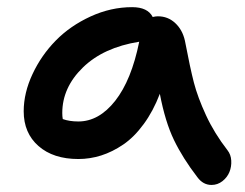

<svg xmlns="http://www.w3.org/2000/svg" viewBox="-20 -485 691 542"><path d="M201.2 -36.1Q130.4 -36.1 88.6 -72.8Q46.9 -109.4 46.9 -170.9Q46.9 -222.7 71.8 -275.9Q96.7 -329.1 137.5 -370.6Q178.2 -412.1 235.6 -438.5Q293 -464.8 353 -464.8Q397 -464.8 411.1 -437Q418.9 -439 425.8 -439Q454.1 -439 474.6 -419.9Q495.1 -400.9 502 -370.1Q516.6 -293.5 527.3 -252Q538.1 -210.4 561.5 -159.7Q585 -108.9 622.1 -61Q631.8 -48.8 632.8 -31.7Q633.8 -14.6 627.7 0.5Q621.6 15.6 607.9 26.4Q594.2 37.1 577.1 37.1Q553.2 37.1 537.1 15.1Q496.1 -38.1 471.2 -89.6Q446.3 -141.1 431.2 -220.2Q412.6 -171.4 385.7 -134.8Q358.9 -98.1 328.1 -77.1Q297.4 -56.2 265.6 -46.1Q233.9 -36.1 201.2 -36.1ZM155.8 -166Q155.8 -156.2 157.2 -148.9Q175.8 -142.1 201.2 -142.1Q259.3 -142.1 305.2 -200.4Q351.1 -258.8 373 -367.2Q272 -351.1 213.9 -294.4Q155.8 -237.8 155.8 -166Z"/></svg>

Font: Shantell Sans Irregular
Style: Regular
Weight: 500
Designer: Stephen Nixon, Anya Danilova, Shantell Martin
Foundry: Arrow Type
Version: Version 1.006;[9816181b4]